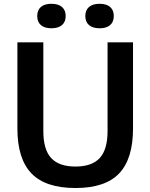

<svg xmlns="http://www.w3.org/2000/svg" viewBox="-20 -958 774 988"><path d="M69.5 -297V-740H203V-283.5Q203 -188.5 243.2 -144.8Q283.5 -101 368.5 -101Q453 -101 493.2 -144.8Q533.5 -188.5 533.5 -283.5V-740H664.5V-297Q664.5 -140.5 593 -65.5Q521.5 9.5 368.5 9.5Q214 9.5 141.8 -65.8Q69.5 -141 69.5 -297ZM171.5 -875.5Q171.5 -905.5 190.2 -922Q209 -938.5 244.5 -938.5Q280 -938.5 299 -922Q318 -905.5 318 -875.5Q318 -845.5 299 -829Q280 -812.5 244.5 -812.5Q209 -812.5 190.2 -829Q171.5 -845.5 171.5 -875.5ZM419 -875.5Q419 -905.5 438 -922Q457 -938.5 492.5 -938.5Q528 -938.5 546.8 -922Q565.5 -905.5 565.5 -875.5Q565.5 -845.5 546.8 -829Q528 -812.5 492.5 -812.5Q457 -812.5 438 -829Q419 -845.5 419 -875.5Z"/></svg>

Font: Encode Sans SemiBold
Style: Regular
Weight: 600
Designer: Multiple Designers
Foundry: Impallari Type
Version: Version 2.000